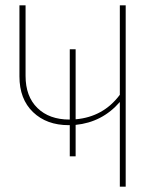

<svg xmlns="http://www.w3.org/2000/svg" viewBox="-20 -701 615 721"><path d="M430 -681H452V0H430V-318Q364 -242 264 -232V-114H242V-231H238Q155 -231 104 -280Q53 -329 53 -414V-681H76V-416Q76 -339 120.5 -295.5Q165 -252 241 -252H242V-516H264V-253Q368 -262 430 -345Z"/></svg>

Font: FiraGO Thin
Style: Regular
Weight: 100
Designer: bBox Type
Foundry: bBox Type GmbH
Version: Version 1.001;PS 001.001;hotconv 1.0.88;makeotf.lib2.5.64775